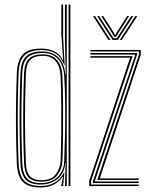

<svg xmlns="http://www.w3.org/2000/svg" viewBox="-20 -820 659 846"><path d="M290.2 0H282.2V-800H290.2ZM274.2 0H266.2L269 -102H267.5Q263.8 -55.2 232.8 -31Q201.8 -6.8 159.2 -6.8Q113.2 -6.8 92.6 -29Q72 -51.2 70 -101.5Q67.5 -169 66.6 -232.1Q65.8 -295.2 66.6 -359.9Q67.5 -424.5 70 -496.5Q72 -548.5 94.1 -570.9Q116.2 -593.2 166 -593.2Q211 -593.2 237.5 -566.8Q264 -540.2 267.8 -491H269.8L266.2 -639.5V-800H274.2ZM160.2 -13.2Q187.2 -13.2 210.1 -24Q233 -34.8 247.4 -56.5Q261.8 -78.2 263 -111Q265.2 -167.2 266.5 -232.1Q267.8 -297 267.1 -362.1Q266.5 -427.2 263 -484Q261 -517 249.5 -539.9Q238 -562.8 217.8 -574.8Q197.5 -586.8 169.2 -586.8Q123.2 -586.8 101.5 -566.5Q79.8 -546.2 78 -497Q75.5 -423.8 74.6 -359Q73.8 -294.2 74.6 -231.6Q75.5 -169 78 -102Q80 -54.5 99 -33.9Q118 -13.2 160.2 -13.2ZM162.5 -19.5Q123.2 -19.5 105.5 -38.6Q87.8 -57.8 86 -101.5Q83.5 -166 82.6 -227.4Q81.8 -288.8 82.5 -354.4Q83.2 -420 86 -496.8Q87.8 -541.5 107.1 -561Q126.5 -580.5 169.5 -580.5Q209.2 -580.5 231.2 -555.2Q253.2 -530 255 -483.8Q257.2 -428.2 257.9 -362.1Q258.5 -296 257.9 -230.6Q257.2 -165.2 255.2 -111.2Q254.2 -78.2 232.8 -48.9Q211.2 -19.5 162.5 -19.5ZM163 -26Q207.5 -26 226.8 -53.5Q246 -81 247 -111.5Q249 -165.2 249.8 -229.6Q250.5 -294 250 -359.8Q249.5 -425.5 247 -483.5Q245.2 -526.5 225.5 -550.2Q205.8 -574 169.8 -574Q130.5 -574 113 -556Q95.5 -538 94 -496.5Q89.8 -378 90.1 -285.4Q90.5 -192.8 94 -102.5Q95.5 -61.8 111.5 -43.9Q127.5 -26 163 -26ZM158.2 6Q104.8 6 80.5 -18.9Q56.2 -43.8 54 -101Q51.5 -168.8 50.6 -231.8Q49.8 -294.8 50.6 -359.5Q51.5 -424.2 54 -496.8Q56 -552 79.4 -579Q102.8 -606 163 -606Q195.5 -606 219.9 -593.5Q244.2 -581 256.2 -556.5H258.2L250.2 -668V-800H258.2V-654.5L264.8 -534H262.8Q248.5 -570.5 223.6 -585Q198.8 -599.5 165 -599.5Q111.8 -599.5 87.9 -575.9Q64 -552.2 62 -497.8Q59.2 -422.8 58.4 -357.4Q57.5 -292 58.5 -229.6Q59.5 -167.2 62 -101.2Q64 -47.2 86.8 -23.9Q109.5 -0.5 159.8 -0.5Q194 -0.5 220.4 -15.4Q246.8 -30.2 261.2 -58.8H263.5L258.2 0H250.2V-4.2L258 -41.2H256Q242.8 -20.5 217.8 -7.2Q192.8 6 158.2 6ZM408.8 -27.2 592.2 -579.2V-593.2H378.2V-600H600.2V-578L419.8 -34H591.2V-27.2ZM373.2 0V-23L553.2 -566H378.2V-572.8H564.2L381.2 -21.8V-6.8H591.2V0ZM389.2 -13.5V-20.8L576.2 -578.5V-579.5H378.2V-586.5H584.2V-579.8L397.5 -20.5H591.2V-13.5ZM390 -749H399L467 -644H458ZM408 -749H417L470.2 -666.5L480.5 -651.5H494.5L504.5 -666.5L558 -749H567L499 -644H476ZM426 -749H435L481.8 -675.8L484.5 -668H490.5L493.2 -675.8L540 -749H549L499.5 -671.2L492.5 -658.2H482.5L475.8 -671.2ZM576 -749H585L517 -644H508Z"/></svg>

Font: Big Shoulders Inline Text SC Thin
Style: Regular
Weight: 100
Designer: Patric King
Foundry: XO Type Co
Version: Version 2.002